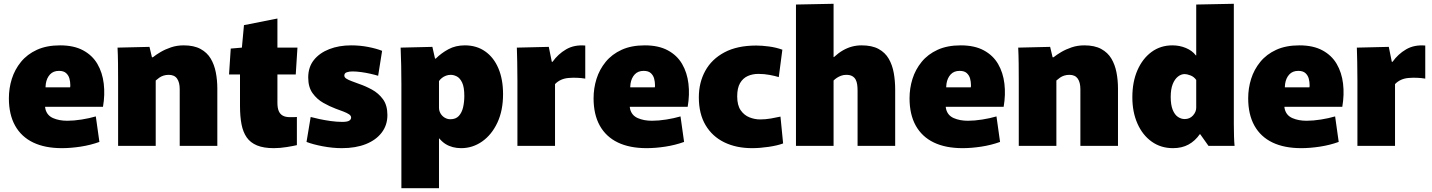

<svg xmlns="http://www.w3.org/2000/svg" viewBox="-20 -772 7579 1016"><path d="M308 12Q218 12 155.5 -18Q93 -48 60 -107Q27 -166 27 -252Q27 -305 42.5 -354.5Q58 -404 91 -444.5Q124 -485 175.5 -508.5Q227 -532 298 -532Q371 -532 420 -505.5Q469 -479 495.5 -433.5Q522 -388 529 -329.5Q536 -271 525 -207H131L239 -287Q212 -228 220.5 -194.5Q229 -161 261 -147Q293 -133 336 -133Q371 -133 412 -139.5Q453 -146 487 -156L506 -21Q459 -4 406.5 4Q354 12 308 12ZM132 -310H351Q352 -314 352 -316.5Q352 -319 352 -322Q352 -339 347.5 -356Q343 -373 330 -385Q317 -397 292 -397Q262 -397 244.5 -378Q227 -359 222.5 -329Q218 -299 227 -267Z M605 -337Q605 -389 604.5 -435Q604 -481 602 -520L771 -524L784 -469H789Q805 -482 829.5 -496.5Q854 -511 885 -521.5Q916 -532 952 -532Q1006 -532 1041 -513Q1076 -494 1095 -462Q1114 -430 1122 -389Q1130 -348 1130 -304V0H931V-300Q931 -318 927.5 -332Q924 -346 917 -356Q910 -366 899 -371Q888 -376 873 -376Q858 -376 845.5 -372Q833 -368 823 -361Q813 -354 804 -346V0H605Z M1429 12Q1375 12 1340 -2.5Q1305 -17 1285.5 -45Q1266 -73 1258 -114.5Q1250 -156 1250 -211V-378H1192L1201 -515L1260 -520L1271 -639L1448 -674V-520H1554L1545 -378H1448V-228Q1448 -201 1455 -184.5Q1462 -168 1476.5 -160Q1491 -152 1515 -152Q1525 -152 1533.5 -152Q1542 -152 1551 -153V-4Q1535 0 1498.5 6Q1462 12 1429 12Z M1789 12Q1740 12 1687.5 2Q1635 -8 1602 -21L1624 -153Q1642 -148 1670 -142Q1698 -136 1730 -131.5Q1762 -127 1791 -127Q1818 -127 1828 -133.5Q1838 -140 1838 -150Q1838 -160 1826.5 -167.5Q1815 -175 1796.5 -182Q1778 -189 1756 -197Q1724 -209 1690.5 -228Q1657 -247 1634 -279Q1611 -311 1611 -362Q1611 -417 1641 -454.5Q1671 -492 1722.5 -512Q1774 -532 1838 -532Q1885 -532 1928.5 -523.5Q1972 -515 2002 -503L1981 -371Q1965 -376 1941 -381.5Q1917 -387 1891.5 -390.5Q1866 -394 1845 -394Q1828 -394 1815 -389.5Q1802 -385 1802 -372Q1802 -363 1812.5 -356Q1823 -349 1841 -342.5Q1859 -336 1880 -328Q1913 -317 1948 -298Q1983 -279 2006.5 -247Q2030 -215 2030 -163Q2030 -110 2000 -70.5Q1970 -31 1916 -9.5Q1862 12 1789 12Z M2104 -326Q2104 -373 2103 -425.5Q2102 -478 2100 -520L2268 -524L2282 -462H2286Q2315 -491 2353 -511.5Q2391 -532 2440 -532Q2502 -532 2547.5 -500Q2593 -468 2617.5 -410Q2642 -352 2642 -274Q2642 -187 2612 -123Q2582 -59 2531.5 -23.5Q2481 12 2420 12Q2397 12 2376 6.5Q2355 1 2337.5 -10Q2320 -21 2305 -39H2303V224H2104ZM2363 -141Q2392 -141 2408 -158.5Q2424 -176 2430.5 -204Q2437 -232 2437 -264Q2437 -311 2425.5 -335Q2414 -359 2397.5 -367.5Q2381 -376 2365 -376Q2352 -376 2340 -371.5Q2328 -367 2318.5 -359.5Q2309 -352 2303 -343V-202Q2303 -186 2311 -172Q2319 -158 2333 -149.5Q2347 -141 2363 -141Z M2718 0V-343Q2718 -402 2717 -443Q2716 -484 2715 -520L2884 -524L2900 -445H2904Q2933 -486 2976 -511Q3019 -536 3077 -531V-356Q3034 -363 2989.5 -359.5Q2945 -356 2917 -327V0Z M3402 12Q3312 12 3249.5 -18Q3187 -48 3154 -107Q3121 -166 3121 -252Q3121 -305 3136.5 -354.5Q3152 -404 3185 -444.5Q3218 -485 3269.5 -508.5Q3321 -532 3392 -532Q3465 -532 3514 -505.5Q3563 -479 3589.5 -433.5Q3616 -388 3623 -329.5Q3630 -271 3619 -207H3225L3333 -287Q3306 -228 3314.5 -194.5Q3323 -161 3355 -147Q3387 -133 3430 -133Q3465 -133 3506 -139.5Q3547 -146 3581 -156L3600 -21Q3553 -4 3500.5 4Q3448 12 3402 12ZM3226 -310H3445Q3446 -314 3446 -316.5Q3446 -319 3446 -322Q3446 -339 3441.5 -356Q3437 -373 3424 -385Q3411 -397 3386 -397Q3356 -397 3338.5 -378Q3321 -359 3316.5 -329Q3312 -299 3321 -267Z M3960 12Q3876 12 3812.5 -19Q3749 -50 3713.5 -110Q3678 -170 3678 -257Q3678 -335 3712 -397Q3746 -459 3813.5 -495Q3881 -531 3982 -531Q4012 -531 4049.5 -526Q4087 -521 4120 -509L4101 -364Q4082 -370 4053 -375.5Q4024 -381 3993 -381Q3962 -381 3936.5 -369.5Q3911 -358 3896 -332Q3881 -306 3881 -262Q3881 -215 3899.5 -188.5Q3918 -162 3946 -151Q3974 -140 4002 -140Q4031 -140 4059.5 -145Q4088 -150 4110 -155L4124 -13Q4095 -2 4048 5Q4001 12 3960 12Z M4192 -748 4391 -752V-470H4393Q4417 -492 4440.5 -505.5Q4464 -519 4488.5 -525.5Q4513 -532 4539 -532Q4594 -532 4629 -513Q4664 -494 4683 -461Q4702 -428 4709.5 -386Q4717 -344 4717 -298V0H4518V-292Q4518 -309 4516 -324Q4514 -339 4508 -350.5Q4502 -362 4490 -369Q4478 -376 4458 -376Q4444 -376 4431.5 -371.5Q4419 -367 4409 -360.5Q4399 -354 4391 -346V0H4192Z M5074 12Q4984 12 4921.5 -18Q4859 -48 4826 -107Q4793 -166 4793 -252Q4793 -305 4808.5 -354.5Q4824 -404 4857 -444.5Q4890 -485 4941.5 -508.5Q4993 -532 5064 -532Q5137 -532 5186 -505.5Q5235 -479 5261.5 -433.5Q5288 -388 5295 -329.5Q5302 -271 5291 -207H4897L5005 -287Q4978 -228 4986.5 -194.5Q4995 -161 5027 -147Q5059 -133 5102 -133Q5137 -133 5178 -139.5Q5219 -146 5253 -156L5272 -21Q5225 -4 5172.5 4Q5120 12 5074 12ZM4898 -310H5117Q5118 -314 5118 -316.5Q5118 -319 5118 -322Q5118 -339 5113.5 -356Q5109 -373 5096 -385Q5083 -397 5058 -397Q5028 -397 5010.5 -378Q4993 -359 4988.5 -329Q4984 -299 4993 -267Z M5371 -337Q5371 -389 5370.5 -435Q5370 -481 5368 -520L5537 -524L5550 -469H5555Q5571 -482 5595.5 -496.5Q5620 -511 5651 -521.5Q5682 -532 5718 -532Q5772 -532 5807 -513Q5842 -494 5861 -462Q5880 -430 5888 -389Q5896 -348 5896 -304V0H5697V-300Q5697 -318 5693.5 -332Q5690 -346 5683 -356Q5676 -366 5665 -371Q5654 -376 5639 -376Q5624 -376 5611.5 -372Q5599 -368 5589 -361Q5579 -354 5570 -346V0H5371Z M6187 12Q6123 12 6074.5 -22.5Q6026 -57 5999 -118Q5972 -179 5972 -257Q5972 -339 5999 -400.5Q6026 -462 6073.5 -497Q6121 -532 6184 -532Q6222 -532 6255.5 -518Q6289 -504 6308 -479H6310V-748L6509 -752V-169Q6509 -149 6509 -115.5Q6509 -82 6510 -50Q6511 -18 6513 0H6375L6331 -62H6329Q6304 -26 6269 -7Q6234 12 6187 12ZM6249 -142Q6276 -142 6293 -161Q6310 -180 6310 -202V-349Q6298 -366 6279.5 -373Q6261 -380 6249 -380Q6230 -380 6213 -366.5Q6196 -353 6185.5 -326.5Q6175 -300 6175 -259Q6175 -217 6185.5 -191Q6196 -165 6213 -153.5Q6230 -142 6249 -142Z M6866 12Q6776 12 6713.5 -18Q6651 -48 6618 -107Q6585 -166 6585 -252Q6585 -305 6600.5 -354.5Q6616 -404 6649 -444.5Q6682 -485 6733.5 -508.5Q6785 -532 6856 -532Q6929 -532 6978 -505.5Q7027 -479 7053.5 -433.5Q7080 -388 7087 -329.5Q7094 -271 7083 -207H6689L6797 -287Q6770 -228 6778.5 -194.5Q6787 -161 6819 -147Q6851 -133 6894 -133Q6929 -133 6970 -139.5Q7011 -146 7045 -156L7064 -21Q7017 -4 6964.5 4Q6912 12 6866 12ZM6690 -310H6909Q6910 -314 6910 -316.5Q6910 -319 6910 -322Q6910 -339 6905.5 -356Q6901 -373 6888 -385Q6875 -397 6850 -397Q6820 -397 6802.5 -378Q6785 -359 6780.5 -329Q6776 -299 6785 -267Z M7163 0V-343Q7163 -402 7162 -443Q7161 -484 7160 -520L7329 -524L7345 -445H7349Q7378 -486 7421 -511Q7464 -536 7522 -531V-356Q7479 -363 7434.5 -359.5Q7390 -356 7362 -327V0Z"/></svg>

Font: Murecho Thin Black
Style: Regular
Weight: 900
Version: Version 1.010